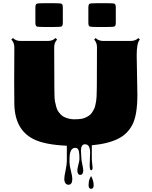

<svg xmlns="http://www.w3.org/2000/svg" viewBox="-20 -902 961 1216"><path d="M317.9 -731H264.2Q221.2 -731 212.6 -734.4Q204.1 -737.8 204.1 -759.3V-853.5Q204.1 -875 212.6 -878.4Q221.2 -881.8 264.2 -881.8H317.9Q360.8 -881.8 369.4 -878.4Q377.9 -875 377.9 -853.5V-759.3Q377.9 -737.8 369.4 -734.4Q360.8 -731 317.9 -731ZM653.8 -731H599.1Q556.2 -731 547.9 -734.4Q539.6 -737.8 539.6 -759.3V-853.5Q539.6 -875 547.9 -878.4Q556.2 -881.8 599.1 -881.8H653.8Q696.8 -881.8 705.1 -878.4Q713.4 -875 713.4 -853.5V-759.3Q713.4 -737.8 705.1 -734.4Q696.8 -731 653.8 -731ZM845.7 -551.8 850.1 -302.2Q850.1 -171.9 817.9 -111.3Q787.6 -53.7 731.4 -24.9Q667.5 8.3 561.5 18.1V109.4L566.4 159.7Q566.4 176.3 557.1 176.3Q547.9 176.3 547.9 144L550.8 64.5Q550.8 11.7 518.1 11.7Q492.7 11.7 492.7 53.2Q492.7 53.2 495.1 95.7Q495.1 110.4 501.2 138.4Q507.3 166.5 507.3 178.2Q507.3 189.9 502.4 197.8Q497.6 205.6 488.3 205.6Q479 205.6 474.4 197.5Q469.7 189.5 469.7 178.2Q469.7 167 476.3 141.4Q482.9 115.7 482.9 108.4Q482.9 101.1 482.9 93.5Q482.9 85.9 482.4 78.1Q481.9 70.3 480 58.6Q476.1 34.2 456.5 34.2Q420.4 34.2 420.4 105.5V127.9Q420.4 146 429.2 180.7Q438 215.3 438 230.5Q438 268.1 413.6 268.1Q401.4 268.1 394.3 257.8Q387.2 247.6 387.2 231.4Q387.2 215.3 395.3 176.8Q403.3 138.2 403.3 118.2V21Q264.6 14.6 195.3 -19.5Q74.2 -78.1 70.8 -242.2Q69.8 -287.6 69.8 -377.4L70.8 -603Q70.8 -631.8 51.8 -651.4L62 -661.1Q80.1 -642.6 110.4 -642.6H283.2Q313 -642.6 331.5 -661.1L341.8 -651.4Q323.2 -632.3 323.2 -603L324.2 -352.1Q324.2 -279.3 328.1 -259.8Q332 -240.2 336.7 -223.9Q341.3 -207.5 347.9 -197.8Q354.5 -188 364.7 -177Q375 -166 388.2 -160.2Q418.9 -146.5 448.5 -146.5Q478 -146.5 494.4 -149.2Q510.7 -151.9 523.2 -158Q535.6 -164.1 545.7 -171.1Q555.7 -178.2 562.7 -189.2Q569.8 -200.2 575.2 -210.2Q580.6 -220.2 583.7 -235.4Q586.9 -250.5 588.9 -262Q590.8 -273.4 591.8 -291Q593.3 -317.9 593.3 -352.1L594.2 -603Q594.2 -632.8 576.2 -651.4L585.4 -661.1Q604 -642.6 634.3 -642.6H807.1Q837.9 -642.6 856 -661.1L865.7 -651.4Q845.7 -630.9 845.7 -551.8ZM541 270Q541 246.6 548.1 230.2Q555.2 213.9 556.6 213.9Q558.1 213.9 562 222.7Q573.2 248 573.2 271Q573.2 293.9 557.1 293.9Q541 293.9 541 270Z"/></svg>

Font: Nosifer
Style: Regular
Weight: 400
Version: Version 001.002